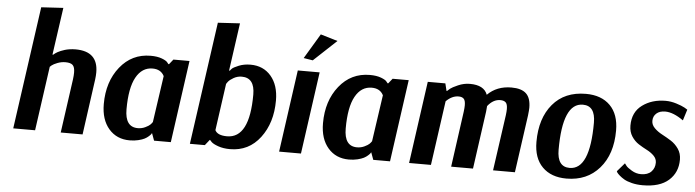

<svg xmlns="http://www.w3.org/2000/svg" viewBox="-47 -954 4213 1164"><g transform="rotate(5 2059.5 -371.5)"><path d="M58 0 163 -746 297 -754 256 -466H260L263 -468Q266 -471 271.5 -475Q277 -479 285 -483.5Q293 -488 304 -492.5Q315 -497 328 -501Q341 -505 358 -507.5Q375 -510 393 -510Q530 -510 530 -382Q530 -362 527 -339L480 0H347L393 -328Q396 -352 396 -369Q396 -402 383 -414.5Q370 -427 339 -427Q314 -427 290.5 -418Q267 -409 256 -400L246 -391L191 0Z M1087 -500 1017 0H915L899 -44H898Q897 -42 894.5 -38Q892 -34 881.5 -24.5Q871 -15 857.5 -8Q844 -1 820 5Q796 11 767 11Q688 11 640 -44.5Q592 -100 592 -195Q592 -331 664 -421Q736 -511 850 -511Q891 -511 918.5 -500.5Q946 -490 953 -480L961 -470H965L989 -500ZM810 -67Q834 -67 855 -77Q876 -87 884.5 -95.5Q893 -104 898 -112L939 -395Q919 -435 868 -435Q804 -435 768 -370Q732 -305 732 -175Q732 -67 810 -67Z M1133 0 1238 -746 1372 -754 1331 -463H1336Q1339 -468 1347 -476Q1355 -484 1386.5 -497Q1418 -510 1458 -510Q1536 -510 1583 -455Q1630 -400 1630 -307Q1630 -171 1561 -80Q1492 11 1378 11Q1337 11 1306 0Q1275 -11 1264 -22L1253 -34H1251L1224 0ZM1320 -381 1280 -96Q1295 -65 1353 -65Q1490 -65 1490 -331Q1490 -433 1411 -433Q1385 -433 1362 -420Q1339 -407 1329 -394Z M1879 -500 1809 0H1676L1746 -500ZM1866 -730 1970 -699 1831 -569 1775 -578Z M2421 -500 2351 0H2249L2233 -44H2232Q2231 -42 2228.5 -38Q2226 -34 2215.5 -24.5Q2205 -15 2191.5 -8Q2178 -1 2154 5Q2130 11 2101 11Q2022 11 1974 -44.5Q1926 -100 1926 -195Q1926 -331 1998 -421Q2070 -511 2184 -511Q2225 -511 2252.5 -500.5Q2280 -490 2287 -480L2295 -470H2299L2323 -500ZM2144 -67Q2168 -67 2189 -77Q2210 -87 2218.5 -95.5Q2227 -104 2232 -112L2273 -395Q2253 -435 2202 -435Q2138 -435 2102 -370Q2066 -305 2066 -175Q2066 -67 2144 -67Z M2467 0 2537 -500H2644L2655 -455H2658Q2664 -461 2675 -470Q2686 -479 2721 -494.5Q2756 -510 2793 -510Q2879 -510 2900 -453Q2957 -510 3046 -510Q3107 -510 3135.5 -483Q3164 -456 3164 -397Q3164 -383 3160 -349L3111 0H2978L3026 -339Q3029 -362 3029 -377Q3029 -407 3018 -417.5Q3007 -428 2985 -428Q2942 -428 2908 -385L2905 -351L2856 0H2723L2770 -339Q2773 -363 2773 -378Q2773 -407 2762.5 -417.5Q2752 -428 2731 -428Q2691 -428 2655 -392L2600 0Z M3700 -305Q3700 -161 3625 -75Q3550 11 3425 11Q3332 11 3278.5 -42.5Q3225 -96 3225 -195Q3225 -339 3297.5 -425Q3370 -511 3499 -511Q3593 -511 3646.5 -457.5Q3700 -404 3700 -305ZM3486 -444Q3363 -444 3363 -159Q3363 -55 3439 -55Q3562 -55 3562 -341Q3562 -444 3486 -444Z M3726 -60 3771 -112Q3775 -106 3782.5 -96.5Q3790 -87 3816.5 -71Q3843 -55 3873 -55Q3914 -55 3935.5 -77Q3957 -99 3957 -132Q3957 -156 3939 -174Q3921 -192 3895.5 -205Q3870 -218 3845 -234Q3820 -250 3802 -277.5Q3784 -305 3784 -343Q3784 -425 3842.5 -468Q3901 -511 3984 -511Q4016 -511 4049.5 -500.5Q4083 -490 4101 -480L4119 -469L4098 -402Q4036 -446 3987 -446Q3953 -446 3933.5 -428.5Q3914 -411 3914 -383Q3914 -359 3933.5 -339.5Q3953 -320 3980.5 -305.5Q4008 -291 4035 -274Q4062 -257 4081.5 -229Q4101 -201 4101 -163Q4101 -85 4047 -37Q3993 11 3889 11Q3853 11 3823 3.5Q3793 -4 3776 -14Q3759 -24 3747 -34.5Q3735 -45 3730 -52Z"/></g></svg>

Font: Arsenal
Style: Bold Italic
Weight: 700
Italic angle: -9°
Designer: Andrij Shevchenko
Foundry: Stairsfor.com
Version: Version 1.000